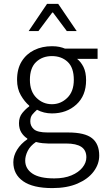

<svg xmlns="http://www.w3.org/2000/svg" viewBox="-20 -731 537 978"><path d="M246.6 227.1Q147.9 227.1 97.9 192.1Q47.9 157.2 47.9 95.2Q47.9 63 66.9 32Q85.9 1 119.1 -21.5V-25.4Q101.1 -36.6 88.9 -55.9Q76.7 -75.2 76.7 -103.5Q76.7 -134.8 94 -155.8Q111.3 -176.8 128.9 -189V-192.9Q105.5 -212.4 86.2 -245.6Q66.9 -278.8 66.9 -324.2Q66.9 -380.4 90.6 -418.5Q114.3 -456.5 154.5 -476.1Q194.8 -495.6 244.6 -495.6Q266.6 -495.6 282.5 -492.2Q298.3 -488.8 311 -483.4H477.1V-431.2H372.6Q392.6 -415.5 405.5 -389.2Q418.5 -362.8 418.5 -322.3Q418.5 -243.7 368.9 -198.5Q319.3 -153.3 244.6 -153.3Q203.1 -153.3 168.5 -171.9Q154.8 -159.7 144.5 -147.2Q134.3 -134.8 134.3 -112.8Q134.3 -88.9 152.8 -72.5Q171.4 -56.2 222.7 -56.2H326.7Q412.1 -56.2 448.7 -27.1Q485.4 2 485.4 61.5Q485.4 105 457 142.8Q428.7 180.7 375.2 203.9Q321.8 227.1 246.6 227.1ZM256.3 177.7Q307.1 177.7 343.8 162.4Q380.4 147 400.1 122.3Q419.9 97.7 419.9 70.3Q419.9 34.2 394.3 17.1Q368.7 0 316.4 0H224.6Q213.4 0 196.8 -1.7Q180.2 -3.4 163.1 -7.8Q133.8 12.2 121.1 37.8Q108.4 63.5 108.4 86.9Q108.4 128.4 145 153.1Q181.6 177.7 256.3 177.7ZM244.6 -200.2Q289.6 -200.2 322.8 -232.7Q356 -265.1 356 -324.2Q356 -386.7 324.5 -416Q293 -445.3 244.6 -445.3Q195.8 -445.3 164.1 -415.3Q132.3 -385.3 132.3 -324.2Q132.3 -265.6 165.5 -232.9Q198.7 -200.2 244.6 -200.2ZM126 -572.8 219.7 -711.4H276.4L370.6 -572.8H320.3L250 -667H246.1L175.8 -572.8Z"/></svg>

Font: Varta Light Light
Style: Regular
Weight: 300
Version: Version 1.004